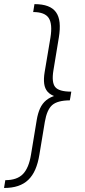

<svg xmlns="http://www.w3.org/2000/svg" viewBox="-37 -787 420 949"><path d="M310.1 -301.3Q266.6 -301.3 239.5 -309.3Q212.4 -317.4 198.5 -333.3Q184.6 -349.1 181.4 -373.3Q178.2 -397.5 183.6 -430.2L212.4 -601.6Q223.1 -668 203.9 -697.8Q184.6 -727.5 127 -727.5L133.3 -766.6Q172.9 -766.6 199.2 -756.6Q225.6 -746.6 240 -726.3Q254.4 -706.1 257.6 -675Q260.7 -644 253.9 -602.1L227.1 -439.5Q217.3 -379.9 235.8 -356.9Q254.4 -334 315.4 -334ZM-17.1 142.1 -10.7 103.5Q46.9 103.5 76.2 73.5Q105.5 43.5 116.2 -22.5L144.5 -193.8Q149.9 -226.6 160.9 -251Q171.9 -275.4 191.4 -291.5Q210.9 -307.6 240.7 -315.7Q270.5 -323.7 313.5 -323.7L308.1 -291Q247.1 -290.5 220.9 -267.6Q194.8 -244.6 184.6 -184.6L157.7 -22.5Q150.9 19.5 137.5 50.5Q124 81.5 103 101.8Q82 122.1 52.2 132.1Q22.5 142.1 -17.1 142.1ZM308.1 -291 231 -290.5 238.3 -334.5 315.4 -334Z"/></svg>

Font: Inter 28pt ExtraLight
Style: Italic
Weight: 250
Italic angle: -9.3988°
Designer: Rasmus Andersson
Foundry: rsms
Version: Version 4.001;git-66647c0bb